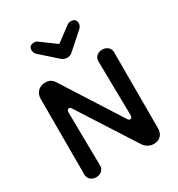

<svg xmlns="http://www.w3.org/2000/svg" viewBox="-210 -1032 1100 1184"><g transform="rotate(-30 340.0 -440.0)"><path d="M210 -896C185 -896 173 -884 173 -861C173 -851 177 -841 186 -830L303 -726C326 -707 358 -707 379 -726L496 -830C505 -841 509 -851 509 -862C509 -885 496 -896 471 -896C461 -896 452 -893 443 -886L341 -810L237 -886C230 -893 221 -896 210 -896ZM128 16C157 16 184 -2 184 -35L179 -414C179 -429 184 -437 194 -437C200 -437 206 -433 211 -424L470 -21C487 4 514 16 539 16C575 16 608 -7 608 -54V-597C608 -630 580 -648 552 -648C524 -648 496 -630 496 -597L502 -211C502 -196 497 -189 488 -189C481 -189 475 -193 470 -202L206 -616C193 -637 173 -648 146 -648C109 -648 72 -623 72 -574V-35C72 -2 100 16 128 16Z"/></g></svg>

Font: Dongle
Style: Regular
Weight: 400
Designer: Yanghee Ryu
Foundry: Yanghee Ryu
Version: Version 2.000